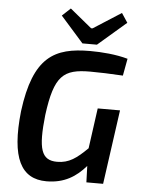

<svg xmlns="http://www.w3.org/2000/svg" viewBox="-61 -968 753 1029"><g transform="rotate(5 315.5 -454.0)"><path d="M434 -740 586 -871 553 -921 403 -825H395L278 -921L233 -879L356 -740ZM438 -183C380 -126 340 -96 276 -96C190 -96 171 -157 191 -340C219 -555 267 -593 411 -593C454 -593 523 -591 587 -587L604 -679C540 -697 464 -703 401 -703C209 -703 98 -645 60 -350C32 -94 92 13 228 13C324 13 387 -28 439 -88L442 0H532L588 -400H468Z"/></g></svg>

Font: Exo 2 Semi Bold
Style: Italic
Weight: 600
Italic angle: -8°
Designer: Natanael Gama
Version: Version 1.001;PS 001.001;hotconv 1.0.88;makeotf.lib2.5.64775